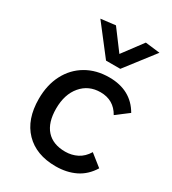

<svg xmlns="http://www.w3.org/2000/svg" viewBox="-184 -849 858 957"><g transform="rotate(30 245.0 -370.5)"><path d="M288 9Q176 9 112 -57Q48 -123 48 -241Q48 -321 79.5 -381.5Q111 -442 168 -475.5Q225 -509 300 -509Q425 -509 482 -410L412 -357Q375 -423 299 -423Q231 -423 189 -373.5Q147 -324 147 -242Q147 -162 184.5 -120Q222 -78 293 -78Q330 -78 361.5 -94Q393 -110 414 -145L482 -91Q450 -39 400.5 -15Q351 9 288 9ZM243 -573 114 -740 198 -750 284 -635 370 -750 454 -740 325 -573Z"/></g></svg>

Font: Livvic Medium
Style: Regular
Weight: 500
Designer: Jacques Le Bailly, Baron von Fonthausen
Version: Version 1.001; ttfautohint (v1.8.2)